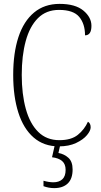

<svg xmlns="http://www.w3.org/2000/svg" viewBox="-20 -744 519 989"><path d="M283 10Q206 10 153.5 -35.5Q101 -81 74.5 -164Q48 -247 48 -358Q48 -471 75 -553Q102 -635 155.5 -679.5Q209 -724 287 -724Q368 -724 409.5 -689.5Q451 -655 451 -611Q451 -562 418 -562Q418 -621 388 -657Q358 -693 284 -693Q218 -693 175.5 -650.5Q133 -608 112.5 -532.5Q92 -457 92 -358Q92 -259 113 -183Q134 -107 177 -64.5Q220 -22 286 -22Q347 -22 381 -49.5Q415 -77 433 -117Q447 -109 447 -88Q447 -71 428 -48Q409 -25 372 -7.5Q335 10 283 10ZM259 225Q231 225 204 215V187Q218 191 231 193Q244 195 255 195Q284 195 301 179.5Q318 164 318 131Q318 101 300 85.5Q282 70 248 66L265 -9H293L281 44Q310 49 332 68.5Q354 88 354 129Q354 177 329 201Q304 225 259 225Z"/></svg>

Font: Noto Serif Tamil Condensed ExtraLight
Style: Italic
Weight: 200
Width: 3
Italic angle: -12°
Designer: Indian Type Foundry, Tom Grace, and the Monotype Design Team
Foundry: Monotype Imaging Inc.
Version: Version 2.003; ttfautohint (v1.8.4.7-5d5b)